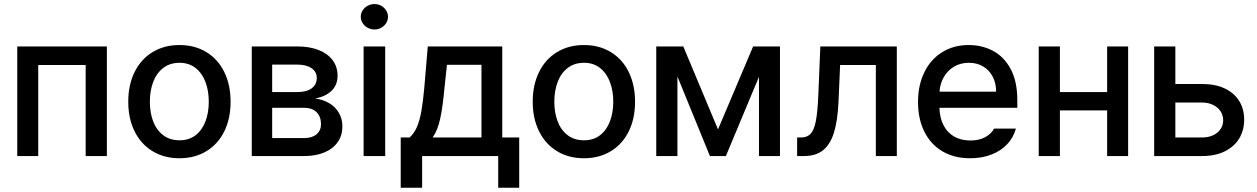

<svg xmlns="http://www.w3.org/2000/svg" viewBox="-20 -755 6080 929"><path d="M63.5 -530.3H497.1V0H394.5V-440.4H165V0H63.5Z M600.6 -262.7Q600.6 -344.7 631.3 -406.7Q662.1 -468.8 718.3 -502.9Q774.4 -537.1 848.6 -537.1Q922.4 -537.1 978.5 -502.9Q1034.7 -468.8 1065.2 -406.5Q1095.7 -344.2 1095.7 -262.7Q1095.7 -181.2 1065.2 -119.4Q1034.7 -57.6 978.5 -23.4Q922.4 10.7 848.6 10.7Q774.4 10.7 718.3 -23.4Q662.1 -57.6 631.3 -119.4Q600.6 -181.2 600.6 -262.7ZM990.2 -262.7Q990.2 -314.9 974.4 -357.7Q958.5 -400.4 926.5 -425.8Q894.5 -451.2 848.6 -451.2Q801.8 -451.2 769.3 -425.8Q736.8 -400.4 720.9 -357.7Q705.1 -314.9 705.1 -262.7Q705.1 -210.4 720.9 -168.2Q736.8 -126 769.3 -101.1Q801.8 -76.2 848.6 -76.2Q895 -76.2 926.8 -101.1Q958.5 -126 974.4 -168.2Q990.2 -210.4 990.2 -262.7Z M1198.2 -530.3H1418.9Q1478 -530.3 1522 -512.9Q1565.9 -495.6 1589.6 -463.6Q1613.3 -431.6 1613.3 -388.7Q1613.3 -343.8 1584.5 -315.9Q1555.7 -288.1 1504.9 -278.3Q1541.5 -273.9 1571.5 -256.6Q1601.6 -239.3 1619.1 -210Q1636.7 -180.7 1636.7 -142.6Q1636.7 -100.6 1614.7 -68.4Q1592.8 -36.1 1551 -18.1Q1509.3 0 1452.1 0H1198.2ZM1533.2 -154.3Q1533.2 -190.9 1511.7 -212.2Q1490.2 -233.4 1452.1 -233.4H1296.9V-86.9H1452.1Q1489.7 -86.9 1511.5 -105.2Q1533.2 -123.5 1533.2 -154.3ZM1512.7 -377.9Q1512.7 -407.7 1487.5 -425Q1462.4 -442.4 1418.9 -442.4H1296.9V-309.6H1419.9Q1463.4 -309.6 1488 -327.6Q1512.7 -345.7 1512.7 -377.9Z M1739.3 -530.3H1843.8V0H1739.3ZM1725.6 -673.8Q1725.6 -690.4 1734.6 -704.6Q1743.7 -718.8 1759 -727.1Q1774.4 -735.4 1792 -735.4Q1809.6 -735.4 1824.5 -727.1Q1839.4 -718.8 1848.4 -704.6Q1857.4 -690.4 1857.4 -673.8Q1857.4 -657.2 1848.4 -643.1Q1839.4 -628.9 1824.5 -620.6Q1809.6 -612.3 1792 -612.3Q1774.4 -612.3 1759 -620.6Q1743.7 -628.9 1734.6 -643.1Q1725.6 -657.2 1725.6 -673.8Z M1918.9 -89.8H1961.9Q1983.4 -108.9 1997.1 -140.1Q2010.7 -171.4 2018.8 -217Q2026.9 -262.7 2033.2 -333L2049.8 -530.3H2410.2V-89.8H2492.2V153.3H2390.6V0H2022.5V153.3H1918.9ZM2309.6 -89.8V-441.4H2142.6L2130.9 -333Q2122.6 -239.3 2110.1 -181.6Q2097.7 -124 2073.2 -89.8Z M2557.6 -262.7Q2557.6 -344.7 2588.4 -406.7Q2619.1 -468.8 2675.3 -502.9Q2731.4 -537.1 2805.7 -537.1Q2879.4 -537.1 2935.5 -502.9Q2991.7 -468.8 3022.2 -406.5Q3052.7 -344.2 3052.7 -262.7Q3052.7 -181.2 3022.2 -119.4Q2991.7 -57.6 2935.5 -23.4Q2879.4 10.7 2805.7 10.7Q2731.4 10.7 2675.3 -23.4Q2619.1 -57.6 2588.4 -119.4Q2557.6 -181.2 2557.6 -262.7ZM2947.3 -262.7Q2947.3 -314.9 2931.4 -357.7Q2915.5 -400.4 2883.5 -425.8Q2851.6 -451.2 2805.7 -451.2Q2758.8 -451.2 2726.3 -425.8Q2693.8 -400.4 2678 -357.7Q2662.1 -314.9 2662.1 -262.7Q2662.1 -210.4 2678 -168.2Q2693.8 -126 2726.3 -101.1Q2758.8 -76.2 2805.7 -76.2Q2852.1 -76.2 2883.8 -101.1Q2915.5 -126 2931.4 -168.2Q2947.3 -210.4 2947.3 -262.7Z M3624 -530.3H3753.9V0H3652.3V-383.3L3492.2 0H3415L3257.8 -384.8V0H3155.3V-530.3H3286.1L3454.1 -128.9Z M3836.9 -89.8H3855.5Q3885.7 -89.8 3902.3 -107.7Q3918.9 -125.5 3927.5 -169.2Q3936 -212.9 3939.5 -295.9L3949.2 -530.3H4319.3V0H4217.8V-440.4H4044.9L4037.1 -260.7Q4032.7 -169.9 4015.1 -113.3Q3997.6 -56.6 3962.6 -28.3Q3927.7 0 3870.1 0H3836.9Z M4421.9 -261.7Q4421.9 -342.8 4452.4 -405.3Q4482.9 -467.8 4538.6 -502.4Q4594.2 -537.1 4667 -537.1Q4731 -537.1 4784.2 -509.3Q4837.4 -481.4 4869.9 -421.6Q4902.3 -361.8 4902.3 -270.5V-233.4H4525.4Q4526.9 -184.1 4545.7 -148.2Q4564.5 -112.3 4597.7 -93.8Q4630.9 -75.2 4674.8 -75.2Q4717.3 -75.2 4746.6 -91.1Q4775.9 -106.9 4790 -132.8H4895.5Q4883.8 -89.8 4853.5 -57.4Q4823.2 -24.9 4777.1 -7.1Q4731 10.7 4673.8 10.7Q4596.7 10.7 4539.8 -22.9Q4482.9 -56.6 4452.4 -118.2Q4421.9 -179.7 4421.9 -261.7ZM4799.8 -311.5Q4799.8 -352.1 4783.4 -383.8Q4767.1 -415.5 4737.3 -433.3Q4707.5 -451.2 4668 -451.2Q4627.4 -451.2 4595.9 -432.4Q4564.5 -413.6 4546.4 -381.6Q4528.3 -349.6 4525.9 -311.5Z M5108.4 -309.6H5336.9V-530.3H5438.5V0H5336.9V-220.7H5108.4V0H5005.9V-530.3H5108.4Z M6000 -175.8Q6000 -125 5976.1 -85.2Q5952.1 -45.4 5906.2 -22.7Q5860.4 0 5796.9 0H5564.5V-530.3H5667V-348.6H5796.9Q5860.4 -348.6 5906.2 -326.9Q5952.1 -305.2 5976.1 -266.1Q6000 -227.1 6000 -175.8ZM5796.9 -89.8Q5825.7 -89.8 5848.9 -100.3Q5872.1 -110.8 5885.3 -129.9Q5898.4 -148.9 5898.4 -172.9Q5898.4 -197.3 5885.3 -217Q5872.1 -236.8 5848.9 -247.8Q5825.7 -258.8 5796.9 -258.8H5667V-89.8Z"/></svg>

Font: Pretendard GOV Medium
Style: Regular
Weight: 500
Designer: Base glyphs from Inter by Rasmus Andersson; Hangeul glyphs from Noto Sans CJK(Source Han Sans) by Jang Soo-young and Kan
Foundry: Kil Hyung-jin
Version: Version 1.309